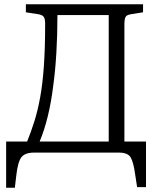

<svg xmlns="http://www.w3.org/2000/svg" viewBox="-20 -720 760 906"><path d="M9 166V-52H108Q127 -99 142.5 -148.5Q158 -198 169.5 -260.5Q181 -323 187 -407.5Q193 -492 193 -609Q193 -632 186 -641Q179 -650 160 -653L102 -662V-700H655V-662L599 -653Q578 -650 572.5 -640Q567 -630 567 -604V-52H669V163H627L617 98Q610 47 597 23.5Q584 0 540 0H142Q98 0 81 22Q64 44 57 107L50 166ZM167 -52H493V-649H251Q251 -556 246 -471Q241 -386 231 -314Q222 -240 206 -173.5Q190 -107 167 -52Z"/></svg>

Font: Literata 12pt Light
Style: Regular
Weight: 300
Designer: Latin by Veronika Burian and Jose Scaglione. Greek by Irene Vlachou. Cyrillic by Vera Evstafieva.
Foundry: TypeTogether
Version: Version 3.002